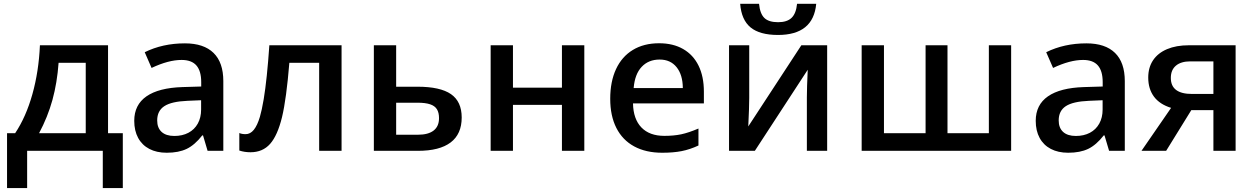

<svg xmlns="http://www.w3.org/2000/svg" viewBox="-20 -773 6435 984"><path d="M16.1 -90.3H57.6Q113.3 -173.8 146 -290.3Q178.7 -406.7 184.6 -541H533.7V-90.3H609.4V190.9H506.8V0H119.1V190.9H16.1ZM419.4 -90.3V-451.2H280.3Q272.9 -348.6 248.8 -261Q224.6 -173.3 180.2 -90.3Z M1043.9 0 1020.5 -79.1H1016.6Q978 -29.8 936.8 -10Q895.5 9.8 834.5 9.8Q782.7 9.8 745.4 -9.8Q708 -29.3 688 -66.2Q668 -103 668 -153.8Q668 -235.8 730.7 -279.3Q793.5 -322.8 914.6 -326.7L1011.2 -329.6V-352.1Q1011.2 -409.2 986.6 -437.5Q961.9 -465.8 910.6 -465.8Q843.3 -465.8 756.8 -424.8L721.7 -505.4Q813.5 -550.8 927.7 -550.8Q1024.4 -550.8 1074.5 -501.7Q1124.5 -452.6 1124.5 -357.4V0ZM1010.7 -211.4V-259.3L940.4 -256.3Q858.9 -252.9 822.3 -229Q785.6 -205.1 785.6 -155.8Q785.6 -117.7 808.3 -96.9Q831.1 -76.2 873.5 -76.2Q914.6 -76.2 945.6 -92.5Q976.6 -108.9 993.7 -139.6Q1010.7 -170.4 1010.7 -211.4Z M1206.5 -1.5V-91.3Q1219.2 -85.4 1238.8 -85.4Q1262.7 -85.4 1280.8 -107.7Q1298.8 -129.9 1312 -174.3Q1321.8 -207.5 1331.5 -264.6Q1348.6 -367.7 1360.4 -541H1730.5V0H1615.7V-451.2H1462.9Q1447.8 -266.1 1425.3 -172.4Q1402.3 -78.6 1364.3 -35.6Q1326.2 7.3 1263.7 7.3Q1232.9 7.3 1206.5 -1.5Z M1896 -541H2010.3V-328.6H2119.1Q2236.3 -328.6 2291.3 -290.5Q2346.2 -252.4 2346.2 -170.9Q2346.2 -85.9 2289.6 -43Q2232.9 0 2122.1 0H1896ZM2230 -167.5Q2230 -195.8 2219.2 -213.1Q2208.5 -230.5 2184.3 -238.5Q2160.2 -246.6 2119.6 -246.6H2010.3V-82.5H2122.1Q2174.8 -82.5 2202.4 -104Q2230 -125.5 2230 -167.5Z M2494.6 -541H2608.9V-323.7H2859.9V-541H2974.6V0H2859.9V-235.4H2608.9V0H2494.6Z M3107.4 -266.6Q3107.4 -355 3137.2 -418.9Q3167 -482.9 3223.4 -517.1Q3279.8 -551.3 3357.9 -551.3Q3429.7 -551.3 3481.2 -521.7Q3532.7 -492.2 3560.1 -436.5Q3587.4 -380.9 3587.4 -303.2V-243.2H3224.1Q3225.6 -163.1 3267.1 -119.9Q3308.6 -76.7 3384.8 -76.7Q3433.1 -76.7 3471.2 -84.7Q3509.3 -92.8 3559.6 -114.3V-27.3Q3515.6 -6.8 3473.1 1.5Q3430.7 9.8 3374 9.8Q3290 9.8 3230.2 -22.7Q3170.4 -55.2 3138.9 -117.2Q3107.4 -179.2 3107.4 -266.6ZM3360.8 -467.8Q3303.7 -467.8 3268.6 -430.4Q3233.4 -393.1 3227.5 -321.8H3479.5Q3479 -389.6 3447.5 -428.7Q3416 -467.8 3360.8 -467.8Z M3716.3 -541H3819.8V-271Q3819.8 -226.1 3814.9 -125L4086.9 -541H4219.2V0H4115.2V-273.9Q4115.2 -322.3 4119.6 -415.5L3848.6 0H3716.3ZM3773.4 -753.4H3870.1Q3875 -702.6 3897.5 -680.9Q3919.9 -659.2 3967.8 -659.2Q4013.7 -659.2 4036.9 -681.6Q4060.1 -704.1 4064.9 -753.4H4163.1Q4148.4 -593.8 3967.3 -593.8Q3874 -593.8 3826.9 -632.3Q3779.8 -670.9 3773.4 -753.4Z M4396 -541H4510.3V-90.3H4723.6V-541H4835.9V-90.3H5047.9V-541H5162.1V0H4396Z M5664.1 0 5640.6 -79.1H5636.7Q5598.1 -29.8 5556.9 -10Q5515.6 9.8 5454.6 9.8Q5402.8 9.8 5365.5 -9.8Q5328.1 -29.3 5308.1 -66.2Q5288.1 -103 5288.1 -153.8Q5288.1 -235.8 5350.8 -279.3Q5413.6 -322.8 5534.7 -326.7L5631.3 -329.6V-352.1Q5631.3 -409.2 5606.7 -437.5Q5582 -465.8 5530.8 -465.8Q5463.4 -465.8 5377 -424.8L5341.8 -505.4Q5433.6 -550.8 5547.9 -550.8Q5644.5 -550.8 5694.6 -501.7Q5744.6 -452.6 5744.6 -357.4V0ZM5630.9 -211.4V-259.3L5560.5 -256.3Q5479 -252.9 5442.4 -229Q5405.8 -205.1 5405.8 -155.8Q5405.8 -117.7 5428.5 -96.9Q5451.2 -76.2 5493.7 -76.2Q5534.7 -76.2 5565.7 -92.5Q5596.7 -108.9 5613.8 -139.6Q5630.9 -170.4 5630.9 -211.4Z M5864.7 -375.5Q5864.7 -427.2 5889.6 -464.4Q5914.6 -501.5 5961.4 -521.2Q6008.3 -541 6072.8 -541H6312.5V0H6198.7V-208.5H6085.4L5956.5 0H5830.1L5981.9 -220.2Q5923.3 -238.3 5894 -277.8Q5864.7 -317.4 5864.7 -375.5ZM6198.7 -291.5V-458.5H6080.6Q6032.7 -458.5 6006.6 -436.5Q5980.5 -414.6 5980.5 -373.5Q5980.5 -291.5 6088.9 -291.5Z"/></svg>

Font: Viking Open Sans Light
Style: Bold
Weight: 600
Foundry: Ascender Corporation
Version: Version 2.001